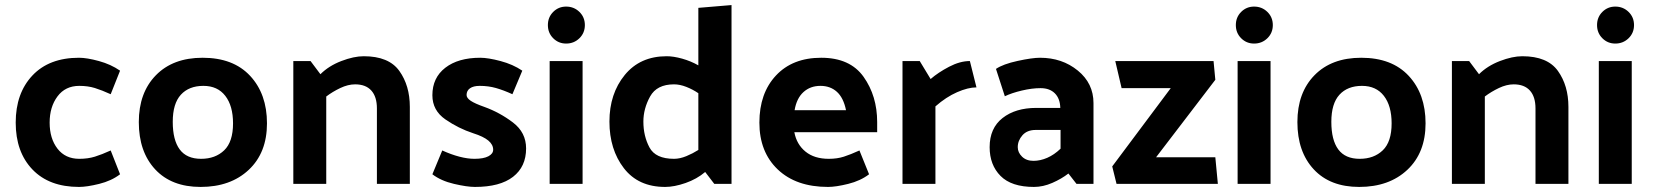

<svg xmlns="http://www.w3.org/2000/svg" viewBox="-20 -726 6526 758"><path d="M293 -387Q238 -387 207 -345.5Q176 -304 176 -242Q176 -179 207 -139Q238 -99 293 -99Q327 -99 354.5 -107.5Q382 -116 417 -132L454 -38Q420 -12 371.5 0Q323 12 292 12Q174 12 108 -57Q42 -126 42 -242Q42 -358 108 -428Q174 -498 292 -498Q323 -498 370.5 -485Q418 -472 454 -447L417 -354Q382 -370 354.5 -378.5Q327 -387 293 -387Z M772 12Q657 12 592.5 -57.5Q528 -127 528 -244Q528 -360 595.5 -429Q663 -498 780 -498Q901 -498 967.5 -426.5Q1034 -355 1034 -239Q1034 -123 962 -55.5Q890 12 772 12ZM900 -239Q900 -308 869.5 -347.5Q839 -387 783 -387Q726 -387 694 -352Q662 -317 662 -245Q662 -173 689.5 -136Q717 -99 774 -99Q830 -99 865 -132.5Q900 -166 900 -239Z M1245 -433Q1278 -466 1327.5 -485Q1377 -504 1416 -504Q1515 -504 1556.5 -446Q1598 -388 1598 -304V0H1468V-298Q1468 -344 1446 -368.5Q1424 -393 1382 -393Q1354 -393 1323.5 -378.5Q1293 -364 1268 -345V0H1138V-485H1206Z M2003 -354Q1968 -370 1938 -378.5Q1908 -387 1874 -387Q1849 -387 1835.5 -377.5Q1822 -368 1822 -351Q1822 -339 1838.5 -328Q1855 -317 1892 -304Q1953 -282 2005 -242.5Q2057 -203 2057 -140Q2057 -68 2005.5 -28Q1954 12 1855 12Q1824 12 1772.5 0Q1721 -12 1687 -38L1726 -132Q1761 -116 1793.5 -107.5Q1826 -99 1853 -99Q1889 -99 1908 -109Q1927 -119 1927 -135Q1927 -155 1908 -171Q1889 -187 1848 -200Q1790 -219 1738.5 -254.5Q1687 -290 1687 -350Q1687 -419 1738 -458.5Q1789 -498 1876 -498Q1907 -498 1956 -485Q2005 -472 2042 -447Z M2215 -700Q2246 -700 2267.5 -679Q2289 -658 2289 -627Q2289 -596 2267.5 -575Q2246 -554 2215 -554Q2185 -554 2164 -575Q2143 -596 2143 -627Q2143 -658 2164 -679Q2185 -700 2215 -700ZM2280 -485V0H2150V-485Z M2641 -393Q2573 -393 2546.5 -345Q2520 -297 2520 -246Q2520 -189 2544 -144Q2568 -99 2641 -99Q2664 -99 2689.5 -109.5Q2715 -120 2737 -134V-358Q2715 -373 2689.5 -383Q2664 -393 2641 -393ZM2868 -706V0H2800L2764 -47Q2731 -19 2686.5 -3.5Q2642 12 2606 12Q2500 12 2443 -62Q2386 -136 2386 -246Q2386 -356 2446.5 -430Q2507 -504 2612 -504Q2639 -504 2673 -494.5Q2707 -485 2737 -468V-695Z M3249 12Q3123 12 3050.5 -57Q2978 -126 2978 -242Q2978 -358 3043.5 -428Q3109 -498 3222 -498Q3336 -498 3389.5 -422.5Q3443 -347 3443 -244V-204H3116Q3125 -156 3160 -127.5Q3195 -99 3252 -99Q3285 -99 3311.5 -107.5Q3338 -116 3373 -132L3411 -38Q3377 -12 3328.5 0Q3280 12 3249 12ZM3320 -291Q3310 -340 3284 -363.5Q3258 -387 3219 -387Q3179 -387 3152 -362.5Q3125 -338 3117 -291Z M3809 -485 3835 -381Q3802 -381 3758.5 -362Q3715 -343 3673 -306V0H3543V-485H3611L3654 -414Q3684 -440 3727 -462.5Q3770 -485 3809 -485Z M3998 -145Q3998 -124 4015 -107.5Q4032 -91 4060 -91Q4087 -91 4114.5 -103Q4142 -115 4167 -139V-213H4069Q4035 -213 4016.5 -192Q3998 -171 3998 -145ZM4062 12Q3973 12 3930 -31.5Q3887 -75 3887 -145Q3887 -220 3938 -260Q3989 -300 4071 -300H4166Q4165 -337 4144.5 -357.5Q4124 -378 4088 -378Q4054 -378 4014 -368.5Q3974 -359 3947 -346L3912 -454Q3940 -473 3997.5 -485.5Q4055 -498 4086 -498Q4173 -498 4235 -447.5Q4297 -397 4297 -319V0H4230L4198 -41Q4171 -20 4134.5 -4Q4098 12 4062 12Z M4778 -411 4544 -105H4778L4788 0H4388L4371 -69L4602 -378H4408L4383 -485H4771Z M4931 -700Q4962 -700 4983.5 -679Q5005 -658 5005 -627Q5005 -596 4983.5 -575Q4962 -554 4931 -554Q4901 -554 4880 -575Q4859 -596 4859 -627Q4859 -658 4880 -679Q4901 -700 4931 -700ZM4996 -485V0H4866V-485Z M5346 12Q5231 12 5166.5 -57.5Q5102 -127 5102 -244Q5102 -360 5169.5 -429Q5237 -498 5354 -498Q5475 -498 5541.5 -426.5Q5608 -355 5608 -239Q5608 -123 5536 -55.5Q5464 12 5346 12ZM5474 -239Q5474 -308 5443.5 -347.5Q5413 -387 5357 -387Q5300 -387 5268 -352Q5236 -317 5236 -245Q5236 -173 5263.5 -136Q5291 -99 5348 -99Q5404 -99 5439 -132.5Q5474 -166 5474 -239Z M5819 -433Q5852 -466 5901.5 -485Q5951 -504 5990 -504Q6089 -504 6130.5 -446Q6172 -388 6172 -304V0H6042V-298Q6042 -344 6020 -368.5Q5998 -393 5956 -393Q5928 -393 5897.5 -378.5Q5867 -364 5842 -345V0H5712V-485H5780Z M6357 -700Q6388 -700 6409.5 -679Q6431 -658 6431 -627Q6431 -596 6409.5 -575Q6388 -554 6357 -554Q6327 -554 6306 -575Q6285 -596 6285 -627Q6285 -658 6306 -679Q6327 -700 6357 -700ZM6422 -485V0H6292V-485Z"/></svg>

Font: Palanquin Dark
Style: Regular
Weight: 400
Designer: Pria Ravichandran
Version: Version 1.000